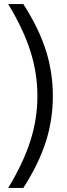

<svg xmlns="http://www.w3.org/2000/svg" viewBox="-20 -720 329 940"><path d="M20 -700.2H94.2Q169.9 -582 204.3 -474.1Q238.8 -366.2 238.8 -250Q238.8 -133.8 204.3 -25.9Q169.9 82 94.2 200.2H20Q94.7 77.1 128.9 -30.8Q163.1 -138.7 163.1 -250Q163.1 -361.3 128.9 -469.2Q94.7 -577.1 20 -700.2Z"/></svg>

Font: LT Superior
Style: Regular
Weight: 400
Designer: Daniel Lyons
Foundry: LyonsType
Version: Version 1.000